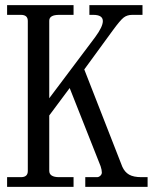

<svg xmlns="http://www.w3.org/2000/svg" viewBox="-20 -732 606 752"><path d="M7.8 0V-38.1H62Q88.9 -38.1 88.9 -62V-649.9Q88.9 -673.8 62 -673.8H7.8V-711.9H268.1V-673.8H211.9Q172.9 -673.8 172.9 -650.9V-347.2L353 -586.9Q382.8 -627.4 382.8 -649.4Q382.8 -673.8 345.2 -673.8H330.1V-711.9H538.1V-673.8H498Q478 -673.8 464.4 -663.3Q450.7 -652.8 420.9 -611.8L310.1 -460L459 -79.1Q468.3 -58.1 485.6 -48.1Q502.9 -38.1 534.2 -38.1H558.1V0H314V-38.1H359.9Q367.2 -38.1 373 -43.7Q378.9 -49.3 378.9 -56.2Q378.9 -66.4 374 -81.1L252.9 -387.2L172.9 -279.8V-63Q172.9 -38.1 211.9 -38.1H268.1V0Z"/></svg>

Font: New Heterodox Mono
Style: Book
Weight: 400
Designer: Hao Chi Kiang <hello@hckiang.com>, Alexey Kryukov <alexios@thessalonica.org.ru>
Version: Version 0.0.3